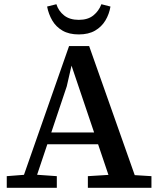

<svg xmlns="http://www.w3.org/2000/svg" viewBox="-20 -889 752 909"><path d="M12 0V-55L115 -63H136L249 -55V0ZM72 0 307 -671H402L639 0H514L318 -580H319L296 -480L135 0ZM185 -206V-262H488V-206ZM396 0V-55L526 -63H567L697 -55V0ZM203 -858 247 -869Q257 -837 283.5 -816Q310 -795 353 -795Q396 -795 422 -816Q448 -837 460 -869L503 -858Q497 -822 479 -792Q461 -762 430 -744Q399 -726 353 -726Q307 -726 276 -744Q245 -762 227.5 -792Q210 -822 203 -858Z"/></svg>

Font: Source Serif 4 Medium
Style: Regular
Weight: 500
Designer: Frank Grießhammer
Foundry: Adobe Systems Incorporated
Version: Version 4.004;hotconv 1.0.116;makeotfexe 2.5.65601